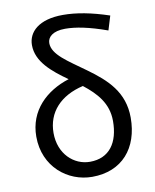

<svg xmlns="http://www.w3.org/2000/svg" viewBox="-90 -877 774 959"><g transform="rotate(-10 297.0 -398.0)"><path d="M300 13C452 13 540 -91 540 -245C540 -375 461 -447 367 -515C279 -579 204 -623 204 -682C204 -712 231 -739 294 -739C347 -739 414 -726 506 -693L528 -765C438 -795 363 -809 295 -809C172 -809 117 -753 117 -687C117 -603 190 -543 268 -488C151 -451 59 -365 59 -233C59 -79 177 13 300 13ZM332 -442C397 -391 450 -334 450 -244C450 -135 401 -63 302 -63C221 -63 147 -129 147 -236C147 -341 216 -415 332 -442Z"/></g></svg>

Font: Noto Sans CJK SC
Style: Regular
Weight: 400
Designer: Ryoko NISHIZUKA 西塚涼子 (kana, bopomofo & ideographs); Paul D. Hunt (Latin, Greek & Cyrillic); Sandoll Communications 산돌커뮤니
Foundry: Adobe
Version: Version 2.004;hotconv 1.0.118;makeotfexe 2.5.65603